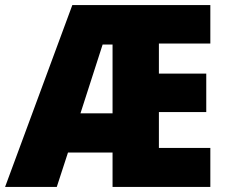

<svg xmlns="http://www.w3.org/2000/svg" viewBox="-26 -734 891 754"><path d="M377 -559H416V-289H290ZM800 -153H598V-294H784V-445H598V-563H800V-714H258L-6 0H197L241 -135H416V0H800Z"/></svg>

Font: Noto Sans UI SemiCondensed Black
Style: Regular
Weight: 900
Width: 4
Designer: Monotype Design Team
Foundry: Monotype Imaging Inc.
Version: 1.001